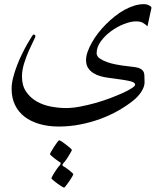

<svg xmlns="http://www.w3.org/2000/svg" viewBox="-20 -443 793 913"><path d="M328.6 385.3Q328.6 387.2 322.8 397.7Q316.9 408.2 309.1 419.4L293.9 439.9Q287.1 449.2 284.7 449.2Q282.7 449.2 272.9 443.4Q263.2 437.5 252.7 429.7Q242.2 421.9 233.4 414.6Q224.6 407.2 224.6 404.8Q224.6 402.8 229 394.5Q233.4 386.2 239.7 376.2Q246.1 366.2 252.9 356.7Q259.8 347.2 264.6 342.8Q266.1 340.8 268.1 336.2Q270 331.5 266.1 329.1Q259.8 325.2 251.5 319.3Q243.2 313.5 235.6 307.4Q228 301.3 222.9 296.4Q217.8 291.5 217.8 290Q217.8 287.1 223.9 276.6Q230 266.1 237.5 254.4Q245.1 242.7 252.2 233.4Q259.3 224.1 261.2 224.1Q264.6 224.1 274.7 230.7Q284.7 237.3 294.9 245.4Q305.2 253.4 313.5 260.7Q321.8 268.1 321.8 269.5Q321.8 271.5 317.6 279.3Q313.5 287.1 307.4 297.1Q301.3 307.1 294.7 316.7Q288.1 326.2 283.2 330.6Q281.2 332.5 278.1 337.6Q274.9 342.8 279.3 346.2Q285.2 349.1 293.9 355.2Q302.7 361.3 310.5 367.7L323.2 378.9Q328.6 383.8 328.6 385.3ZM681.2 -317.9Q669.9 -328.6 658.9 -335Q647.9 -341.3 625.5 -341.3Q601.6 -341.3 569.3 -328.6Q537.1 -315.9 508.3 -294.9Q479.5 -273.9 459.5 -246.6Q439.5 -219.2 439.5 -189.9Q439.5 -175.3 454.3 -165Q469.2 -154.8 489.5 -147.7Q509.8 -140.6 530.3 -136.7L561.5 -131.3Q578.6 -128.9 593.8 -127.4Q608.9 -126 621.1 -124Q633.3 -122.1 642.6 -118.7Q651.9 -115.2 658.2 -107.9Q665.5 -100.6 666.5 -85.9Q667.5 -71.3 667.5 -51.8Q667.5 -30.8 652.1 -6.8Q636.7 17.1 611.8 36.6Q580.6 61.5 541.3 83.7Q502 106 456.5 122.6Q411.1 139.2 361.3 148.9Q311.5 158.7 259.3 158.7Q209.5 158.7 168 146.7Q126.5 134.8 96.9 112.1Q67.4 89.4 51.3 55.9Q35.2 22.5 35.2 -20.5Q35.2 -45.4 42.5 -74Q49.8 -102.5 60.8 -131.3Q71.8 -160.2 85 -186.8Q98.1 -213.4 109.6 -233.6Q121.1 -253.9 129.2 -266.4Q137.2 -278.8 138.2 -278.8Q148.4 -278.8 148.4 -270.5Q148.4 -267.1 138.7 -247.8Q128.9 -228.5 116.7 -200.9Q104.5 -173.3 94.5 -141.1Q84.5 -108.9 84.5 -79.1Q84.5 -36.1 104.2 -7.1Q124 22 154.3 39.3Q184.6 56.6 221.9 63.7Q259.3 70.8 294.4 70.8Q324.7 70.8 360.6 64Q396.5 57.1 433.3 46.9Q470.2 36.6 504.2 23.7Q538.1 10.7 564.5 -1.2Q590.8 -13.2 606.7 -23.7Q622.6 -34.2 622.6 -39.6Q622.6 -45.4 617.9 -49.3Q613.3 -53.2 599.9 -56.6Q586.4 -60.1 561.5 -64Q536.6 -67.9 495.1 -73.2Q478 -75.2 459.2 -80.3Q440.4 -85.4 424.8 -95Q409.2 -104.5 399.2 -119.6Q389.2 -134.8 389.2 -157.2Q389.2 -175.3 396.5 -196.3Q403.8 -217.3 416.3 -239.7Q428.7 -262.2 445.8 -284.4Q462.9 -306.6 482.9 -326.7Q503.4 -347.2 525.6 -365Q547.9 -382.8 571.3 -395.8Q594.7 -408.7 618.4 -416Q642.1 -423.3 664.6 -423.3Q668 -423.3 674.1 -422.4Q680.2 -421.4 685.8 -418.9Q691.4 -416.5 695.8 -413.3Q700.2 -410.2 700.2 -405.3Z"/></svg>

Font: Simplified Naskh
Style: Regular
Weight: 400
Designer: SIL International
Foundry: Arabeyes
Version: 1.02_alpha